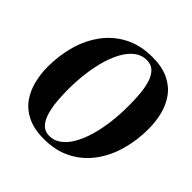

<svg xmlns="http://www.w3.org/2000/svg" viewBox="-197 -914 1088 1088"><g transform="rotate(45 347.0 -370.0)"><path d="M310.5 11.5Q231.5 11.5 178.2 -14.5Q125 -40.5 94 -84.2Q63 -128 49.5 -182.8Q36 -237.5 36 -295Q36 -385.5 59.5 -467.8Q83 -550 130.5 -614Q178 -678 249.8 -715.2Q321.5 -752.5 417 -752.5Q496 -752.5 548.8 -726.8Q601.5 -701 632.5 -657.5Q663.5 -614 676.8 -559.8Q690 -505.5 690 -448.5Q690 -357.5 666.8 -274.8Q643.5 -192 596 -127.5Q548.5 -63 477.2 -25.8Q406 11.5 310.5 11.5ZM319.5 -22.5Q357.5 -22.5 389 -45.5Q420.5 -68.5 444.5 -109.8Q468.5 -151 484.8 -206Q501 -261 509.2 -325.8Q517.5 -390.5 517.5 -460Q517.5 -509 513.5 -555.2Q509.5 -601.5 498 -638.2Q486.5 -675 464.5 -696.5Q442.5 -718 406.5 -718Q368 -718 336.8 -695.2Q305.5 -672.5 281.5 -631.5Q257.5 -590.5 241.2 -535.8Q225 -481 216.8 -417Q208.5 -353 208.5 -284Q208.5 -234 213 -187.2Q217.5 -140.5 229.5 -103.2Q241.5 -66 263.2 -44.2Q285 -22.5 319.5 -22.5Z"/></g></svg>

Font: Merriweather 120pt ExtraBold
Style: Italic
Weight: 800
Italic angle: -7.8°
Version: Version 2.101